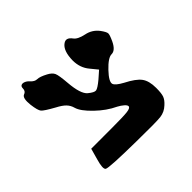

<svg xmlns="http://www.w3.org/2000/svg" viewBox="-133 -910 846 846"><g transform="rotate(-45 290.5 -487.0)"><path d="M94 -230Q82 -237 97 -288L111 -338H235Q311 -338 335.5 -341Q360 -344 360 -354Q360 -361 349 -370.5Q338 -380 323 -388Q278 -409 236.5 -449Q195 -489 187 -517Q182 -536 169 -549.5Q156 -563 129 -577Q82 -603 73 -613.5Q64 -624 59 -664Q54 -709 70 -716Q86 -721 86 -739Q86 -750 93 -753.5Q100 -757 110.5 -753Q121 -749 130 -739Q144 -723 159 -723Q175 -723 205 -707Q226 -696 232.5 -681.5Q239 -667 243 -616Q249 -542 273 -522Q296 -503 307.5 -504.5Q319 -506 349 -531L382 -560L355 -593Q328 -625 328 -671Q329 -731 357 -750Q378 -765 398 -738Q410 -721 448 -713Q484 -706 507 -676Q523 -654 523.5 -644.5Q524 -635 511 -607Q493 -569 469 -569Q447 -569 410 -530Q373 -491 379 -474Q384 -460 419 -441Q468 -416 485.5 -392.5Q503 -369 503 -325Q503 -292 497.5 -276.5Q492 -261 474 -245Q453 -225 425 -221.5Q397 -218 275 -220Q106 -222 94 -230Z"/></g></svg>

Font: Daniel
Style: Regular
Weight: 400
Version: Version 1.1